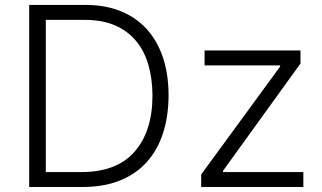

<svg xmlns="http://www.w3.org/2000/svg" viewBox="-20 -747 1288 767"><path d="M96.6 0V-727.3H322.4Q400.2 -727.3 461.6 -702.6Q523.1 -677.9 565.7 -631.2Q608.3 -584.5 630.9 -517.4Q653.4 -450.3 653.4 -365.4Q653.1 -283 631.4 -215.6Q609.7 -148.1 566.8 -100.1Q523.8 -52.2 459.5 -26.1Q395.2 0 309.7 0ZM163 -667.6V-59.7H305.8Q446.4 -59.7 517.8 -141.3Q589.1 -223 589.1 -365.4Q588.8 -431.5 573 -487Q557.2 -542.6 524.1 -582.7Q491.1 -622.9 440.2 -645.2Q389.2 -667.6 318.5 -667.6ZM783.7 -50.1 1099.1 -481.2V-485.8H797.2V-545.5H1180.4V-493.3L870.7 -64.3V-59.7H1191.8V0H783.7Z"/></svg>

Font: Inter P Light
Style: Regular
Weight: 300
Designer: Rasmus Andersson
Foundry: rsms
Version: Version 3.018;git-588b23468